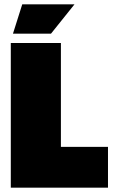

<svg xmlns="http://www.w3.org/2000/svg" viewBox="-20 -869 529 889"><path d="M480 0H30V-670H262V-189H480ZM83 -849H325L216 -713H40Z"/></svg>

Font: Titillium Web
Style: Black
Weight: 900
Version: Version 1.001;PS 35.000;hotconv 1.0.70;makeotf.lib2.5.55311